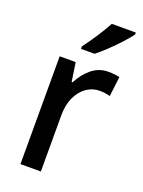

<svg xmlns="http://www.w3.org/2000/svg" viewBox="-145 -834 674 902"><g transform="rotate(20 192.0 -383.0)"><path d="M316 -549Q346 -549 372 -543L360 -444Q336 -451 307 -451Q272 -451 242.5 -430.5Q213 -410 195 -372Q177 -334 177 -282V0H75V-539H155L169 -445H174Q196 -489 232 -519Q268 -549 316 -549ZM373 -756Q359 -737 333 -708.5Q307 -680 277.5 -652Q248 -624 225 -606H157V-618Q181 -650 208 -691Q235 -732 253 -766H373Z"/></g></svg>

Font: Noto Sans Georgian SemiCondensed Medium
Style: Regular
Weight: 500
Width: 4
Designer: Monotype Design Team, Akaki Razmadze
Foundry: Google LLC
Version: Version 2.005; ttfautohint (v1.8.4.7-5d5b)